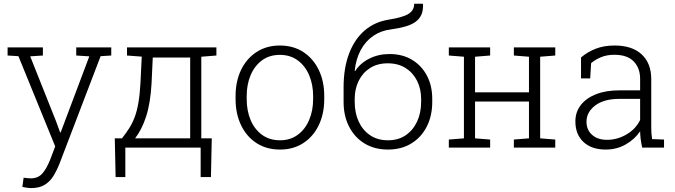

<svg xmlns="http://www.w3.org/2000/svg" viewBox="-20 -778 3556 1012"><path d="M144 213.4Q133.8 213.4 119.4 211.2Q105 209 97.7 207L104.5 158.7Q111.3 159.7 123.8 160.9Q136.2 162.1 142.1 162.1Q180.2 162.1 202.6 137Q225.1 111.8 243.7 65.4L271 -6.3L77.1 -481.9L20 -485.4V-528.3H206.1V-485.4L139.2 -481L274.9 -140.1L296.9 -80.1H299.8L450.7 -481L381.8 -485.4V-528.3H566.4V-485.4L510.3 -481.9L293.5 85Q278.8 122.1 260.3 151.4Q241.7 180.7 213.9 197Q186 213.4 144 213.4Z M589.4 155.3 585 -48.8H623Q644.5 -76.2 661.1 -102.3Q677.7 -128.4 689.7 -160.2Q701.7 -191.9 709.2 -234.9Q716.8 -277.8 720.2 -337.9L727.1 -479.5L649.4 -485.4V-528.3H1041H1120.6V-485.4L1041 -479V-48.8H1096.2L1091.8 155.3H1037.6V0H640.6V155.3ZM691.9 -48.8H982.4V-474.6H785.2L778.8 -337.9Q772.9 -233.9 750.2 -164.1Q727.5 -94.2 691.9 -48.8Z M1456.1 10.3Q1384.8 10.3 1332.3 -23.7Q1279.8 -57.6 1250.7 -117.9Q1221.7 -178.2 1221.7 -255.9V-272Q1221.7 -349.6 1250.7 -409.7Q1279.8 -469.7 1332.3 -503.9Q1384.8 -538.1 1455.1 -538.1Q1525.9 -538.1 1578.4 -503.9Q1630.9 -469.7 1659.9 -409.9Q1689 -350.1 1689 -272V-255.9Q1689 -177.7 1659.9 -117.7Q1630.9 -57.6 1578.4 -23.7Q1525.9 10.3 1456.1 10.3ZM1456.1 -38.6Q1510.3 -38.6 1549.3 -67.4Q1588.4 -96.2 1609.4 -145.5Q1630.4 -194.8 1630.4 -255.9V-272Q1630.4 -332.5 1609.4 -381.8Q1588.4 -431.2 1549.1 -460Q1509.8 -488.8 1455.1 -488.8Q1400.4 -488.8 1361.1 -460Q1321.8 -431.2 1301 -381.8Q1280.3 -332.5 1280.3 -272V-255.9Q1280.3 -194.3 1301 -145.3Q1321.8 -96.2 1361.1 -67.4Q1400.4 -38.6 1456.1 -38.6Z M2024.9 10.3Q1954.1 10.3 1901.6 -21.7Q1849.1 -53.7 1820.1 -110.4Q1791 -167 1791 -240.7V-317.4Q1791 -419.4 1819.8 -495.4Q1848.6 -571.3 1901.6 -616.9Q1954.6 -662.6 2027.8 -674.3Q2102.5 -686 2132.8 -704.6Q2163.1 -723.1 2163.1 -758.3H2208.5L2209.5 -755.4Q2210.9 -722.2 2200.7 -699.7Q2190.4 -677.2 2169.4 -662.4Q2148.4 -647.5 2116.2 -638.2Q2084 -628.9 2040.5 -623Q1988.3 -616.7 1947.8 -589.1Q1907.2 -561.5 1881.8 -515.1Q1856.4 -468.8 1849.6 -405.3L1851.6 -402.8Q1877.4 -443.8 1925.5 -468.5Q1973.6 -493.2 2033.2 -493.2Q2101.1 -493.2 2151.6 -462.9Q2202.1 -432.6 2230.2 -379.4Q2258.3 -326.2 2258.3 -256.8V-240.7Q2258.3 -167 2229.2 -110.4Q2200.2 -53.7 2147.7 -21.7Q2095.2 10.3 2024.9 10.3ZM2024.9 -38.6Q2079.6 -38.6 2118.7 -65.4Q2157.7 -92.3 2178.7 -137.9Q2199.7 -183.6 2199.7 -240.7V-256.8Q2199.7 -309.1 2178.5 -351.8Q2157.2 -394.5 2117.9 -419.4Q2078.6 -444.3 2023.9 -444.3Q1969.2 -444.3 1930.2 -419.2Q1891.1 -394 1870.4 -351.6Q1849.6 -309.1 1849.6 -256.8V-240.7Q1849.6 -183.1 1870.4 -137.7Q1891.1 -92.3 1930.4 -65.4Q1969.7 -38.6 2024.9 -38.6Z M2345.7 0V-42.5L2425.3 -48.8V-479L2345.7 -485.4V-528.3H2563.5V-485.4L2483.9 -479V-291.5H2768.1V-479L2688.5 -485.4V-528.3H2768.1H2827.1H2906.7V-485.4L2827.1 -479V-48.8L2906.7 -42.5V0H2688.5V-42.5L2768.1 -48.8V-242.7H2483.9V-48.8L2563.5 -42.5V0Z M3172.9 10.3Q3097.7 10.3 3055.2 -29.8Q3012.7 -69.8 3012.7 -138.2Q3012.7 -187 3041 -223.9Q3069.3 -260.7 3121.3 -281.2Q3173.3 -301.8 3244.6 -301.8H3354V-362.3Q3354 -419.4 3320.1 -454.3Q3286.1 -489.3 3217.8 -489.3Q3179.2 -489.3 3148.7 -476.8Q3118.2 -464.4 3095.7 -445.3L3090.8 -364.7H3042.5V-475.1Q3076.7 -504.4 3120.1 -521.2Q3163.6 -538.1 3218.8 -538.1Q3312 -538.1 3362.3 -491.2Q3412.6 -444.3 3412.6 -361.3V-106.4Q3412.6 -90.8 3413.6 -75.4Q3414.6 -60.1 3417 -44.9L3480 -42.5V0H3364.7Q3358.9 -28.8 3356.7 -46.4Q3354.5 -64 3354 -85.9Q3325.2 -43.5 3277.8 -16.6Q3230.5 10.3 3172.9 10.3ZM3179.7 -41Q3233.9 -41 3282.5 -69.6Q3331.1 -98.1 3354 -145.5V-256.8H3244.1Q3163.1 -256.8 3117.2 -221.9Q3071.3 -187 3071.3 -136.2Q3071.3 -93.8 3100.6 -67.4Q3129.9 -41 3179.7 -41Z"/></svg>

Font: Roboto Slab LO Light
Style: Regular
Weight: 300
Designer: Google
Version: Version 2.000